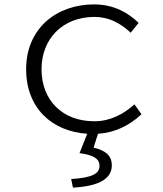

<svg xmlns="http://www.w3.org/2000/svg" viewBox="-20 -596 740 874"><path d="M406 76 426 13C503 8 570 -25 624 -76L592 -121C543 -77 483 -44 409 -44C265 -44 169 -139 169 -281C169 -421 267 -519 410 -519C475 -519 528 -491 575 -447L611 -492C565 -536 501 -576 408 -576C239 -576 99 -468 99 -281C99 -104 216 2 377 13L342 101C407 110 433 127 433 159C433 193 403 213 304 219L312 258C426 252 489 220 489 157C489 110 457 88 406 76Z"/></svg>

Font: Kawkab Mono Light
Style: Regular
Weight: 300
Monospace: yes
Designer: Abdullah Arif
Foundry: Abdullah Arif
Version: Version 1.000;PS 000.500;hotconv 1.0.88;makeotf.lib2.5.64775